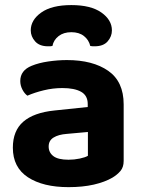

<svg xmlns="http://www.w3.org/2000/svg" viewBox="-20 -736 573 771"><path d="M255.2 -94.6Q278.2 -94.6 300.4 -99.3Q322.6 -104 333 -110.4V-206L248.6 -198.4Q214.8 -195.9 195.1 -183.7Q175.4 -171.6 175.4 -147.7Q175.4 -123.6 194.3 -109.1Q213.2 -94.6 255.2 -94.6ZM248.9 -494.8Q352.6 -494.8 414.6 -451.6Q476.6 -408.4 476.6 -316.8V-89.7Q476.6 -64.6 463.6 -49.3Q450.5 -34 431.2 -22.5Q401.2 -5 356.6 5.3Q312 15.5 255.2 15.5Q152.8 15.5 92.2 -24.1Q31.6 -63.8 31.6 -142.9Q31.6 -211 73.6 -247.4Q115.6 -283.8 198.6 -292.3L332.3 -306.3V-318.3Q332.3 -352.4 305.7 -367.4Q279.1 -382.4 230.4 -382.4Q192.4 -382.4 155.7 -373.4Q119 -364.5 90 -351.8Q78.2 -360.3 69.8 -376.6Q61.4 -393 61.4 -410.6Q61.4 -453.3 107.1 -471.8Q135.6 -483.6 174.1 -489.2Q212.7 -494.8 248.9 -494.8ZM266.5 -606.7Q235.5 -606.7 215.5 -591.2Q195.5 -575.8 190.5 -551.4Q186 -550.4 181.8 -550.2Q177.7 -550.1 172.7 -550.1Q138.5 -550.1 121 -569.9Q103.5 -589.6 103.5 -614Q103.5 -655.6 145.5 -685.6Q187.6 -715.6 266.5 -715.6Q344.9 -715.6 387.2 -685.7Q429.4 -655.8 429.4 -614Q429.4 -589.6 412.3 -569.9Q395.2 -550.1 360.2 -550.1Q356 -550.1 351.6 -550.2Q347.2 -550.4 342.5 -551.4Q336.7 -575.8 317.2 -591.2Q297.7 -606.7 266.5 -606.7Z"/></svg>

Font: Baloo Bhaijaan 2
Style: Regular
Weight: 400
Designer: Sanskriti Dholi, Noopur Datye and Ek Type
Foundry: Ek Type
Version: Version 1.701